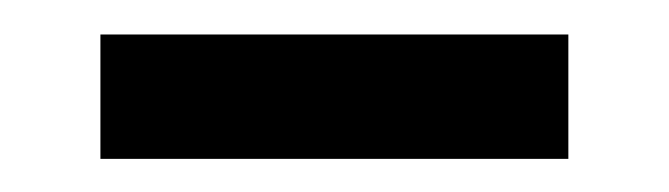

<svg xmlns="http://www.w3.org/2000/svg" viewBox="-20 -324 394 113"><path d="M39.1 -303.7H314.5V-230.5H39.1Z"/></svg>

Font: Reddit Sans Strawberry
Style: Regular
Weight: 400
Designer: Stephen Hutchings
Foundry: Reddit
Version: Version 1.013